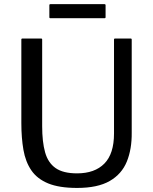

<svg xmlns="http://www.w3.org/2000/svg" viewBox="-20 -885 734 922"><path d="M527.5 -244V-695Q527.5 -700 532.5 -700H607.5Q612.5 -700 612.5 -695V-249Q613.5 -169 589 -109Q564.5 -49 506.8 -15.8Q449 17.5 350 17.5Q264.5 17.5 211.5 -4.2Q158.5 -26 130.5 -67Q102.5 -108 92.5 -165.5Q82.5 -223 82.5 -294V-695Q82.5 -700 87.5 -700H177.5Q182.5 -700 182.5 -695V-279Q182.5 -204 196.5 -153.8Q210.5 -103.5 246.8 -78Q283 -52.5 350 -52.5Q435 -52.5 481.2 -99.5Q527.5 -146.5 527.5 -244ZM217 -802.5V-860Q217 -865 222 -865H482Q487 -865 487 -860V-802.5Q487 -797.5 482 -797.5H222Q217 -797.5 217 -802.5Z"/></svg>

Font: MFEK Sans
Style: Regular
Weight: 400
Designer: Owen Earl
Foundry: indestructible type*
Version: Version 0.001; ttfautohint (v1.8.4.7-5d5b)